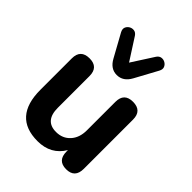

<svg xmlns="http://www.w3.org/2000/svg" viewBox="-218 -889 1020 1020"><g transform="rotate(45 291.5 -379.5)"><path d="M291 -536Q244 -536 217 -586L147 -713Q138 -730 143 -743Q148 -756 160.5 -763.5Q173 -771 187.5 -769Q202 -767 212 -752L291 -629L370 -752Q380 -767 394.5 -769Q409 -771 421.5 -763.5Q434 -756 439 -743Q444 -730 435 -713L366 -586Q339 -536 291 -536ZM242 10Q60 10 60 -194V-430Q60 -497 127 -497Q193 -497 193 -430V-192Q193 -94 277 -94Q326 -94 356.5 -127.5Q387 -161 387 -216V-430Q387 -497 453 -497Q520 -497 520 -430V-60Q520 8 455 8Q390 8 390 -60V-71Q342 10 242 10Z"/></g></svg>

Font: Chiron GoRound TC SB
Style: Regular
Weight: 500
Designer: Ryoko NISHIZUKA 西塚涼子 (kana, bopomofo & ideographs); Paul D. Hunt (Latin, Greek & Cyrillic); Sandoll Communications 산돌커뮤니
Foundry: Adobe
Version: Version 1.000;hotconv 1.1.1;makeotfexe 2.6.0